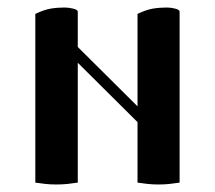

<svg xmlns="http://www.w3.org/2000/svg" viewBox="-20 -486 572 511"><path d="M74 0V-449Q97 -460 114.5 -463Q132 -466 152 -466Q163 -466 175 -463Q187 -460 187 -455V-361L346 -203V-449Q369 -460 386.5 -463Q404 -466 424 -466Q435 -466 446.5 -463Q458 -460 458 -455V0Q445 2 431.5 3.5Q418 5 402 5Q386 5 372.5 3.5Q359 2 346 0V-161L187 -319V0Q174 2 160 3.5Q146 5 130 5Q114 5 100.5 3.5Q87 2 74 0Z"/></svg>

Font: Monomakh
Style: Regular
Weight: 400
Version: Version 1.200; ttfautohint (v1.8.4.7-5d5b)